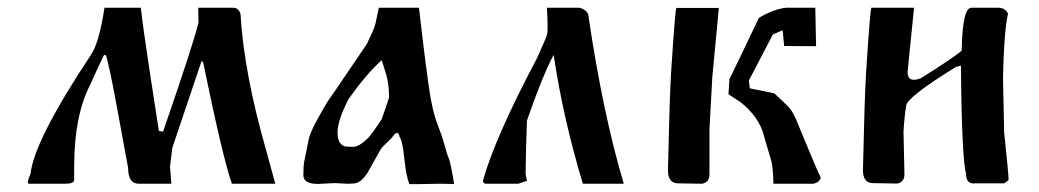

<svg xmlns="http://www.w3.org/2000/svg" viewBox="-20 -467 2640 488"><path d="M572.3 -447.3Q586.9 -447.3 591.3 -431.2Q600.1 -280.8 657.2 -82.5L679.7 0H569.3Q545.4 -69.3 496.1 -309.6L492.2 -311.5L418 -91.3L412.1 -43.5L415.5 0H333Q305.7 0 305.7 -39.6Q270.5 -234.4 260.5 -280.5Q250.5 -326.7 248.5 -326.7L244.6 -327.6Q229.5 -297.4 209 -251Q168.5 -172.4 168.5 -43.5V-9.8Q168.5 0 145.5 0H53.7Q46.4 0 57.6 -25.4Q66.9 -110.4 210.9 -327.1Q231.4 -356 245.6 -447.3H337.9Q343.8 -395 360.8 -283.4Q377.9 -171.9 383.8 -134.3L394.5 -132.3Q475.6 -368.2 484.4 -409.7L483.9 -447.3Z M863.3 0 833.5 -1.5H828.1L788.1 0.5Q751 0.5 751 -22Q751 -44.4 753.4 -57.4Q755.9 -70.3 758.8 -83.5Q761.7 -96.7 764.6 -112.8Q767.6 -128.9 788.1 -166.3Q808.6 -203.6 817.6 -216.1Q826.7 -228.5 867.2 -288.6Q907.7 -348.6 912.6 -355.5Q925.3 -382.3 929.2 -391.8Q933.1 -401.4 934.6 -408.2Q936 -415 938.7 -428Q941.4 -440.9 942.9 -447.3H1044.9Q1045.9 -438.5 1053.7 -372.1Q1061.5 -305.7 1070.1 -245.6Q1078.6 -185.5 1091.3 -153.1Q1104 -120.6 1110.1 -97.4Q1116.2 -74.2 1120.6 -64.9Q1125 -55.7 1134.3 1Q1132.3 0.5 1099.1 0L1038.6 1H1020.5Q1012.2 -19 1007.6 -64.5Q1002.9 -109.9 995.6 -119.1Q995.1 -123.5 992.7 -127.2Q990.2 -130.9 986.1 -128.2Q981.9 -125.5 980 -122.3Q978 -119.1 976.1 -117.2Q974.1 -115.2 970.2 -111.3Q966.3 -107.4 957.8 -99.1Q949.2 -90.8 946.8 -86.2Q944.3 -81.5 942.9 -79.1Q941.4 -76.7 927.7 -52Q914.1 -27.3 912.4 -25.1Q910.6 -22.9 907.7 -19Q904.8 -15.1 903.8 -14.4Q902.8 -13.7 900.1 -10.7Q897.5 -7.8 896 -7.1Q894.5 -6.3 889.4 -3.2Q884.3 0 863.3 0ZM950.2 -314Q912.6 -280.8 866.2 -215.8Q837.9 -161.1 837.9 -130.4Q837.9 -99.6 857.9 -94.7Q869.6 -93.8 878.4 -93.8Q887.2 -93.8 899.4 -102.5Q911.6 -111.3 919.4 -120.6Q927.2 -129.9 937 -144.5Q946.8 -159.2 950.2 -164.1Q953.1 -171.4 960.2 -193.1Q967.3 -214.8 968.8 -218.8Q968.8 -255.9 960.9 -280Q953.1 -304.2 950.2 -314Z M1370.1 -378.4Q1373.5 -386.7 1370.1 -447.3H1452.1Q1476.6 -441.9 1476.6 -419.9Q1512.7 -177.2 1565.4 0H1535.2H1461.4Q1411.1 -167 1387.2 -327.6Q1359.9 -277.3 1319.3 -160.6Q1315.9 -62 1315.9 -25.4L1319.3 -7.3L1296.9 0H1215.8Q1208 0 1207.5 -7.3Q1236.3 -113.8 1345.2 -319.8Q1368.2 -370.6 1370.1 -378.4Z M1885.7 -242.7Q1886.2 -242.2 1917.5 -236.1Q1948.7 -230 1949.2 -229Q1952.6 -225.1 1971.2 -208Q1989.7 -190.9 1994.6 -180.7L2002.9 -164.6L2017.6 -128.9Q2060.5 -24.9 2064.7 -19Q2068.8 -13.2 2058.1 -3.9L2047.9 0H1945.8Q1944.8 -42 1940.2 -58.6Q1935.5 -75.2 1929.9 -93.5Q1924.3 -111.8 1921.4 -123.5Q1908.7 -169.9 1863.3 -206.5Q1847.7 -216.8 1831.5 -227.5L1834 -266.1Q1838.9 -275.9 1860.4 -320.1Q1881.8 -364.3 1908.7 -421.4Q1944.8 -443.4 1977.5 -447.3H2052.2L2054.2 -349.6L1973.1 -350.1Q1971.2 -370.1 1969.2 -390.1L1944.3 -379.4L1883.3 -262.2ZM1783.2 -138.2V-23.4Q1783.2 -3.9 1764.6 0L1703.6 -1Q1677.7 -1 1677.7 -34.2Q1681.6 -212.4 1685.5 -279.8Q1696.3 -446.8 1699.2 -446.8H1807.1L1790.5 -272Z M2303.2 -447.3 2286.6 -283.2Q2287.6 -255.4 2320.3 -268.1Q2407.7 -322.8 2424.3 -338.4Q2426.3 -447.3 2448.7 -447.3H2519Q2535.2 -446.3 2542 -432.6Q2531.7 -386.2 2529.3 -270.5L2532.2 -130.4Q2543.5 -25.4 2543.5 -9.3L2532.2 -1H2460Q2435.5 2 2435.5 -23.9Q2424.3 -67.4 2422.4 -300.3L2409.7 -296.9Q2283.2 -218.8 2283.2 -197.8Q2278.8 -173.3 2276.4 -132.3L2278.8 -23.9Q2278.8 -4.4 2260.7 -0.5L2199.2 -1.5Q2173.3 -1.5 2173.3 -34.7Q2177.2 -213.4 2181.2 -281.2Q2191.9 -447.3 2194.8 -447.3Z"/></svg>

Font: Panteley
Style: Regular
Weight: 500
Designer: Kalashnikov Yuriy
Foundry: Øêîëà ïàâà èìåíè ñâÿòîãî àâíîàïîñòîëüíîãî Âëàäèìèà
Version: Version 1.80 April 12, 2018